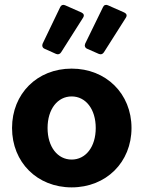

<svg xmlns="http://www.w3.org/2000/svg" viewBox="-20 -771 600 802"><path d="M166 -567.4 213.9 -545.9C222.7 -542 230.5 -544.9 235.4 -552.7L327.1 -697.3C333 -707 330.1 -713.9 320.3 -718.8L252 -749C243.2 -752.9 235.4 -750 231.4 -741.2L158.2 -588.9C154.3 -580.1 157.2 -571.3 166 -567.4ZM343.8 -567.4 392.6 -545.9C401.4 -542 409.2 -544.9 414.1 -552.7L505.9 -697.3C511.7 -707 508.8 -713.9 499 -718.8L430.7 -749C421.9 -752.9 414.1 -750 410.2 -741.2L335.9 -588.9C332 -580.1 335 -571.3 343.8 -567.4ZM279.3 11.7C422.9 11.7 529.3 -92.8 529.3 -236.3C529.3 -379.9 422.9 -484.4 279.3 -484.4C135.7 -484.4 30.3 -379.9 30.3 -236.3C30.3 -92.8 135.7 11.7 279.3 11.7ZM279.3 -104.5C220.7 -104.5 178.7 -157.2 178.7 -236.3C178.7 -315.4 220.7 -368.2 279.3 -368.2C337.9 -368.2 379.9 -315.4 379.9 -236.3C379.9 -157.2 337.9 -104.5 279.3 -104.5Z"/></svg>

Font: Ed Sans Neue
Style: Bold
Weight: 700
Designer: Stephen Hutchings
Version: Version 1.004;PS 001.004;hotconv 1.0.88;makeotf.lib2.5.64775